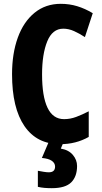

<svg xmlns="http://www.w3.org/2000/svg" viewBox="-20 -744 531 1004"><path d="M311 -594Q254 -594 227 -527.5Q200 -461 200 -355Q200 -240 228.5 -180.5Q257 -121 315 -121Q347 -121 378 -132.5Q409 -144 444 -162V-28Q377 10 294 10Q173 10 108 -84.5Q43 -179 43 -356Q43 -464 73 -547Q103 -630 160.5 -677Q218 -724 298 -724Q343 -724 384 -711.5Q425 -699 465 -675L424 -550Q395 -569 367 -581.5Q339 -594 311 -594ZM383 124Q383 179 352.5 209.5Q322 240 251 240Q230 240 212.5 238.5Q195 237 178 233V149Q193 152 209 154.5Q225 157 235 157Q268 157 268 127Q268 109 251 97Q234 85 199 82L234 0H312L298 33Q339 40 361 66Q383 92 383 124Z"/></svg>

Font: Noto Sans Telugu ExtraCondensed ExtraBold
Style: Regular
Weight: 800
Width: 2
Designer: Jelle Bosma - Monotype Design Team
Foundry: Monotype Imaging Inc.
Version: Version 2.005; ttfautohint (v1.8.4.7-5d5b)